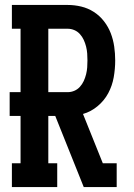

<svg xmlns="http://www.w3.org/2000/svg" viewBox="-20 -755 540 775"><path d="M28 0V-96H63V-287H19V-383H63V-639H28V-735H253Q281 -735 308 -728.5Q335 -722 358.5 -707Q382 -692 399.5 -669.5Q417 -647 427 -621Q437 -595 441 -567Q445 -539 445 -511Q445 -477 439 -443Q433 -409 417 -379Q401 -349 374 -326.5Q347 -304 315 -295L395 -96H451V0H318L203 -287H175V-96H211V0ZM175 -383H253Q267 -383 280 -388.5Q293 -394 302.5 -404.5Q312 -415 318 -428Q324 -441 327.5 -455Q331 -469 332 -483Q333 -497 333 -511Q333 -525 332 -539Q331 -553 327.5 -567Q324 -581 318 -594Q312 -607 302.5 -617.5Q293 -628 280 -633.5Q267 -639 253 -639H175Z"/></svg>

Font: Iosevka Slab
Style: Bold
Weight: 700
Monospace: yes
Designer: Belleve Invis
Foundry: Belleve Invis
Version: Version 11.1.1; ttfautohint (v1.8.3)